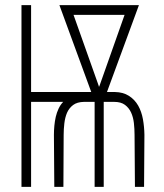

<svg xmlns="http://www.w3.org/2000/svg" viewBox="-20 -731 640 751"><path d="M192.4 0H228L229 -203.6Q229 -225.6 231.7 -248.5Q234.4 -271.5 242.2 -290Q250.5 -308.6 266.1 -320.3Q281.7 -332 308.1 -332.5H350.1V0H385.7V-332.5H426.8Q453.1 -332.5 468.8 -320.8Q484.4 -309.1 492.7 -291Q501 -272.9 503.7 -249.8Q506.3 -226.6 506.3 -203.6L507.8 0H543.5L544.9 -203.6Q544.4 -234.9 539.1 -264.6Q533.7 -294.4 520.5 -317.9Q506.8 -341.8 484.1 -356.2Q461.4 -370.6 429.2 -371.1H398.4L523.4 -710.9H212.4L336.9 -371.1H101.6V-710.9H64V0H101.6V-332.5H227.1Q216.3 -321.3 209.2 -306.2Q202.1 -291 198.2 -274.4Q194.3 -257.3 192.6 -239Q190.9 -220.7 190.9 -203.6ZM467.3 -672.9 369.6 -396.5 367.2 -391.1 365.7 -396.5 267.6 -672.9Z"/></svg>

Font: Roboto Mono ExtraLight
Style: Regular
Weight: 250
Monospace: yes
Designer: Google
Version: Version 3.000